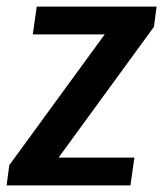

<svg xmlns="http://www.w3.org/2000/svg" viewBox="-30 -560 493 580"><path d="M-2 -61 319 -501 323 -456H69L81 -540H443L435 -479L112 -36L109 -84H376L364 0H-10Z"/></svg>

Font: Pathway Extreme Condensed SemiBold
Style: Italic
Weight: 600
Width: 3
Italic angle: -8°
Version: Version 1.001;gftools[0.9.26]